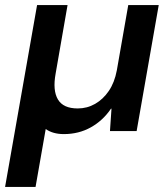

<svg xmlns="http://www.w3.org/2000/svg" viewBox="-52 -516 648 756"><path d="M-32 220 94 -496H214L167 -226Q155 -160 176 -124.5Q197 -89 254 -89Q291 -89 322.5 -107Q354 -125 376.5 -158Q399 -191 408 -239L453 -496H573L486 0H381L387 -88H385Q353 -41 305.5 -14.5Q258 12 199 12Q178 12 160 7Q142 2 128 -8L88 220Z"/></svg>

Font: DM Sans 36pt SemiBold
Style: Italic
Weight: 600
Italic angle: -10°
Designer: Colophon Foundry, Jonny Pinhorn
Foundry: Colophon Foundry
Version: Version 4.004;gftools[0.9.30]